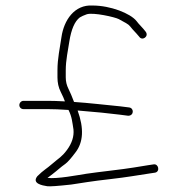

<svg xmlns="http://www.w3.org/2000/svg" viewBox="-20 -621 643 695"><path d="M65 -226H152C173.3 -226 198.7 -225 228 -223C240.7 -197.5 241.5 -179.2 246 -152C248.3 -127.2 240.4 -102.6 222.5 -78.3C203.2 -52.2 192.9 -48.9 170.1 -28.9C147 -8.6 138.2 -6.2 115 17C94.6 43.2 132.6 50.3 150.9 53.1C160.2 54.4 189.2 52.4 238 47L296.5 38C318.2 34.7 346.7 31 382 27C437.7 20.7 477.2 13.6 521 7L541 4C560.3 0.8 554.2 -29 536 -26L516 -23C502.7 -21 485.2 -18.2 463.5 -14.5C424.7 -7.9 331.8 1.9 292.5 8C259.8 13 187.8 27.2 152 23C155.3 20.3 161.5 15.6 170.4 8.9C187.9 -4.3 198.7 -15.3 216.2 -27.6C224.3 -33.3 236.6 -47.1 253 -69C281.8 -105.7 284.5 -156.4 261 -221C325.1 -215.8 375.8 -210.8 413 -206L444 -202C465 -202 466 -229 448 -232L416 -236C369.1 -240.5 299.6 -248.6 248 -252C241 -270.7 234.2 -286.5 227.8 -299.5C221.2 -312.5 218 -326.3 218 -341V-366C218 -404.5 226.5 -439.5 231 -471C238 -515.2 250.7 -544.2 269 -558C275.7 -562 283.8 -565.7 293.5 -569.1C316.8 -577.3 397.4 -558.8 410 -551.8L436 -537.5C442.7 -533.8 447.8 -529.7 451.5 -525C463.6 -509.5 467.4 -507.9 484 -488C494.8 -471.8 520 -488.9 507.5 -506C497.2 -520.1 482.9 -532.6 474 -545C452.1 -572.4 380.4 -601 315 -601C249.4 -604.9 211.2 -547.7 202.5 -486.8C196.8 -446.4 188 -410.3 188 -366V-341C188 -321.7 191.8 -304.3 199.5 -289C207.2 -273.7 212.3 -262 215 -254C191 -255.3 170 -256 152 -256H65C56.8 -256 50 -248.8 50 -240.5C50 -232.1 56.8 -226 65 -226Z"/></svg>

Font: MewTooHand
Style: Regular
Weight: 400
Designer: Mew Too, Robert Jablonski
Version: Version 0.77